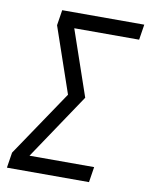

<svg xmlns="http://www.w3.org/2000/svg" viewBox="-83 -796 667 857"><g transform="rotate(10 250.5 -367.5)"><path d="M8 0 19 -70 220 -368 118 -665 129 -735H501L490 -665H196L298 -368L98 -70H391L380 0Z"/></g></svg>

Font: Iosevka SS04 Oblique
Style: Regular
Weight: 400
Italic angle: -9°
Monospace: yes
Designer: Belleve Invis
Foundry: Belleve Invis
Version: Version 19.0.0; ttfautohint (v1.8.4)